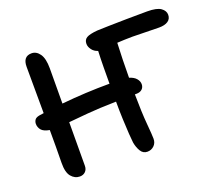

<svg xmlns="http://www.w3.org/2000/svg" viewBox="-121 -872 1170 1046"><g transform="rotate(-20 464.0 -348.5)"><path d="M174 12Q145 12 124.5 -12.5Q104 -37 105 -93Q106 -138 106 -185.5Q106 -233 106 -282Q72 -288 59 -303.5Q46 -319 46 -339Q46 -351 52.5 -361.5Q59 -372 79 -376Q93 -378 106 -380Q106 -444 105.5 -511.5Q105 -579 105 -649Q105 -709 155 -709Q183 -709 202 -682Q221 -655 221 -598Q221 -546 220.5 -495Q220 -444 220 -394Q290 -401 359 -404.5Q428 -408 498 -408Q498 -454 498.5 -503.5Q499 -553 501 -597Q480 -603 467 -620Q454 -637 454 -655Q454 -678 471.5 -688.5Q489 -699 534 -703Q554 -704 599.5 -705Q645 -706 704 -707Q763 -708 825 -708Q881 -708 904 -691.5Q927 -675 927 -652Q927 -628 908.5 -615.5Q890 -603 857 -603Q818 -603 778.5 -604.5Q739 -606 702 -606Q678 -606 655.5 -605Q633 -604 614 -603Q612 -560 610.5 -506Q609 -452 609 -402Q636 -394 649 -378.5Q662 -363 662 -346Q662 -328 650 -317Q638 -306 617 -306Q613 -306 608 -306Q609 -200 615 -133Q621 -66 621 -44Q621 -20 605 -4.5Q589 11 566 11Q541 11 527.5 -11.5Q514 -34 509 -63Q507 -77 504.5 -114.5Q502 -152 500 -202Q498 -252 498 -304Q396 -302 329.5 -296Q263 -290 220 -286Q220 -215 219.5 -151Q219 -87 219 -34Q219 -13 206.5 -0.5Q194 12 174 12Z"/></g></svg>

Font: Shantell Sans Normal
Style: Regular
Weight: 500
Designer: Stephen Nixon, Anya Danilova, Shantell Martin
Foundry: Arrow Type
Version: Version 1.009;[a7da0bfa3]